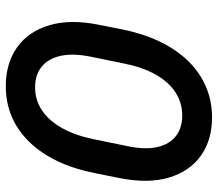

<svg xmlns="http://www.w3.org/2000/svg" viewBox="-66 -702 776 685"><g transform="rotate(90 322.5 -360.0)"><path d="M287.6 7.8Q206.1 7.8 149.4 -32.5Q92.8 -72.8 70.6 -147.2Q48.3 -221.7 68.8 -323.7L85 -405.8Q105.5 -507.8 149.7 -579.8Q193.8 -651.9 257.6 -689.9Q321.3 -728 399.4 -728Q480 -728 535.9 -688.2Q591.8 -648.4 614 -574.5Q636.2 -500.5 615.7 -397.5L598.6 -312Q568.4 -159.7 486.6 -75.9Q404.8 7.8 287.6 7.8ZM292 -96.7Q337.4 -96.7 374.3 -121.3Q411.1 -146 437.3 -192.6Q463.4 -239.3 477.1 -305.2L501.5 -424.3Q515.1 -487.8 505.4 -531.7Q495.6 -575.7 466.6 -598.6Q437.5 -621.6 393.1 -621.6Q346.7 -621.6 309.6 -597.2Q272.5 -572.8 246.3 -526.4Q220.2 -480 207 -413.6L182.6 -294.4Q169.9 -231 179.9 -187Q189.9 -143.1 218.8 -119.9Q247.6 -96.7 292 -96.7Z"/></g></svg>

Font: Reddit Sans SemiBold
Style: Italic
Weight: 600
Italic angle: -11.25°
Designer: Stephen Hutchings
Version: Version 1.013